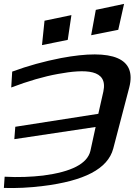

<svg xmlns="http://www.w3.org/2000/svg" viewBox="-96 -939 695 992"><path d="M438 -466 412 -351 -17 -284 -22 -220 398 -283 371 -159C355 -93 273 -51 127 -32C66 -25 -1 -22 -72 -26L-76 32C-12 34 55 31 126 22C338 -4 461 -66 489 -171L572 -488C610 -637 490 -690 219 -639C132 -622 48 -599 -33 -569L-38 -487C49 -520 131 -544 204 -557C345 -583 463 -582 438 -466ZM254 -733 273 -861 134 -832 121 -706ZM515 -785 545 -919 399 -888 375 -757Z"/></svg>

Font: Gamestation Warped
Style: Italic
Weight: 400
Designer: Jonas Hecksher
Foundry: Jonas Hecksher, Playtypeª, e-types AS
Version: Version 1.003